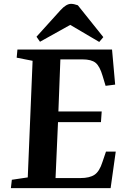

<svg xmlns="http://www.w3.org/2000/svg" viewBox="-20 -969 654 989"><path d="M380.9 -941.9 512.2 -777.8 491.2 -752.9 341.8 -840.8 186 -753.9 168 -779.8 292 -917Q321.3 -949.2 346.2 -949.2Q359.9 -949.2 380.9 -941.9ZM123 -55.2 147.9 -655.8 65.9 -671.9 69.8 -713.9H557.1L573.2 -533.2L523.9 -526.9L508.8 -577.1Q494.1 -627.9 472.4 -645.5Q450.7 -663.1 404.8 -663.1H291L280.8 -395H503.9L500 -339.8H278.8L266.1 -51.8H394Q441.9 -51.8 467.3 -69.1Q492.7 -86.4 507.8 -134.8L525.9 -188H576.2L549.8 0H36.1L41 -43Z"/></svg>

Font: Literata SemiBold
Style: Italic
Weight: 650
Italic angle: -2.39999°
Designer: Latin by Veronika Burian and Jose Scaglione. Greek by Irene Vlachou. Cyrillic by Vera Evstafieva
Foundry: TypeTogether
Version: Version 3.021